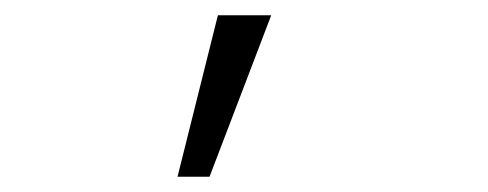

<svg xmlns="http://www.w3.org/2000/svg" viewBox="-20 -80 640 252"><path d="M213 152 266 -60H336L255 152Z"/></svg>

Font: Red Hat Mono
Style: Regular
Weight: 300
Monospace: yes
Designer: Pentagram, MCKL
Foundry: Pentagram, MCKL
Version: Version 1.023